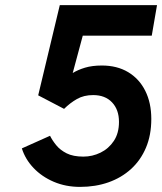

<svg xmlns="http://www.w3.org/2000/svg" viewBox="-20 -720 635 752"><path d="M293.6 12Q237.4 12 190.6 -8Q143.8 -28 111.4 -62.1Q79 -96.2 65.6 -138.8L176 -188.2Q184.9 -170.1 200.2 -151.3Q215.4 -132.5 240.9 -119.5Q266.5 -106.6 306.6 -106.6Q341.8 -106.6 373.8 -122.2Q405.7 -137.8 425.9 -168.1Q446 -198.3 446 -242.6Q446 -290.4 418.9 -319Q391.9 -347.6 344.8 -347.6Q308.3 -347.6 281.4 -332.2Q254.4 -316.8 231 -293.6L129.6 -346.6L214.2 -700H595L574.4 -580.4H304.2L264.8 -434Q284.6 -446.3 312.8 -454.9Q341 -463.4 379 -463.4Q438.5 -463.4 482 -437.4Q525.5 -411.3 549 -364.2Q572.6 -317.1 572.6 -254Q572.6 -191.1 551.8 -141.8Q531 -92.5 493.4 -58.2Q455.8 -23.9 404.9 -5.9Q354 12 293.6 12Z"/></svg>

Font: Overpass
Style: Italic
Weight: 400
Italic angle: -10°
Designer: Delve Withrington, Dave Bailey, Thomas Jockin
Foundry: Delve Fonts LLC
Version: Version 4.000